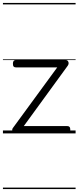

<svg xmlns="http://www.w3.org/2000/svg" viewBox="-20 -909 535 1308"><path d="M86 0Q68 0 64.5 -13.5Q61 -27 67 -36L370 -450H88Q78 -450 73 -455.5Q68 -461 68 -475Q68 -488 73 -494Q78 -500 88 -500H427Q437 -500 442 -494Q447 -488 447.5 -479.5Q448 -471 442 -462L142 -50H439Q449 -50 454 -44Q459 -38 459 -23Q459 -11 454 -5.5Q449 0 439 0ZM0 369H495V379H0ZM0 -20H495V0H0ZM0 -505H495V-500H0ZM0 -889H495V-879H0Z"/></svg>

Font: Playwrite HR Lijeva Guides
Style: Regular
Weight: 400
Designer: Veronika Burian, José Scaglione
Foundry: TypeTogether
Version: Version 1.003